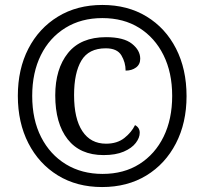

<svg xmlns="http://www.w3.org/2000/svg" viewBox="-20 -745 825 775"><path d="M392 10Q290 10 213.5 -37Q137 -84 94.5 -167Q52 -250 52 -358Q52 -466 94.5 -548.5Q137 -631 214 -678Q291 -725 393 -725Q495 -725 571.5 -678.5Q648 -632 690.5 -549Q733 -466 733 -357Q733 -249 690 -166Q647 -83 570.5 -36.5Q494 10 392 10ZM394 -43Q480 -43 543 -83Q606 -123 640.5 -193.5Q675 -264 675 -358Q675 -452 640 -522.5Q605 -593 542 -632.5Q479 -672 393 -672Q308 -672 244 -632.5Q180 -593 145 -522.5Q110 -452 110 -358Q110 -262 146 -191.5Q182 -121 246 -82Q310 -43 394 -43ZM398 -119Q303 -119 253 -183Q203 -247 203 -360Q203 -467 254.5 -531Q306 -595 408 -595Q479 -595 512.5 -568.5Q546 -542 546 -508Q546 -485 529 -472.5Q512 -460 487 -460Q487 -493 470 -521.5Q453 -550 407 -550Q338 -550 308.5 -500.5Q279 -451 279 -361Q279 -266 312.5 -215.5Q346 -165 408 -165Q453 -165 482 -188Q511 -211 525 -240Q544 -230 544 -209Q544 -189 528 -168Q512 -147 479.5 -133Q447 -119 398 -119Z"/></svg>

Font: Noto Serif SemiCondensed SemiBold
Style: Regular
Weight: 600
Width: 4
Designer: Monotype Design Team
Foundry: Monotype Imaging Inc.
Version: Version 2.013; ttfautohint (v1.8.4.7-5d5b)